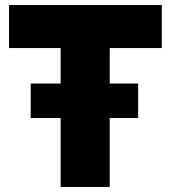

<svg xmlns="http://www.w3.org/2000/svg" viewBox="-20 -743 679 763"><path d="M623 -552V-723H16V-552H221V-411H102V-274H221V0H416V-274H529V-411H416V-552Z"/></svg>

Font: United Sans Black
Style: Regular
Weight: 900
Designer: Pablo Impallari, Rodrigo Fuenzalida (Modified by Dan O. Williams)
Version: Version 1.000;PS 001.000;hotconv 1.0.88;makeotf.lib2.5.64775